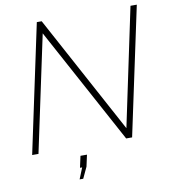

<svg xmlns="http://www.w3.org/2000/svg" viewBox="-94 -791 931 1048"><g transform="rotate(-10 371.0 -267.0)"><path d="M181 -710H208L562 -55L700 -709H735L584 0H551L202 -644L65 0H30ZM262 176 287 114H275L289 50H325L311 114L282 176Z"/></g></svg>

Font: Raleway Thin ExtraLight
Style: Italic
Weight: 250
Italic angle: -12°
Version: Version 4.026